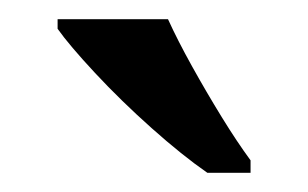

<svg xmlns="http://www.w3.org/2000/svg" viewBox="-20 -786 321 200"><path d="M196 -606Q170 -624 138 -652.5Q106 -681 79 -710Q52 -739 40 -756V-766H155Q165 -744 180 -717Q195 -690 211 -664Q227 -638 241 -619V-606Z"/></svg>

Font: Noto Serif Georgian SemiCondensed Medium
Style: Regular
Weight: 500
Width: 4
Designer: Monotype Design Team, Akaki Razmadze
Foundry: Google LLC
Version: Version 2.003; ttfautohint (v1.8.4.7-5d5b)